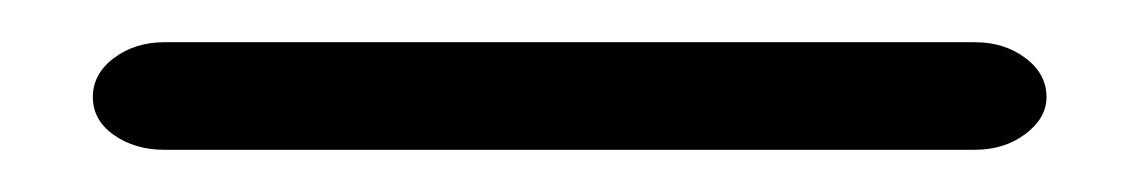

<svg xmlns="http://www.w3.org/2000/svg" viewBox="-20 41 540 91"><path d="M24 87Q24 76 34 68.5Q44 61 58 61H442Q456 61 466 68.5Q476 76 476 87Q476 97 466 104.5Q456 112 442 112H58Q44 112 34 105Q24 98 24 87Z"/></svg>

Font: Yusei Magic
Style: Regular
Weight: 400
Designer: Tanukizamurai
Foundry: Yusei Magic Project
Version: Version 1.200